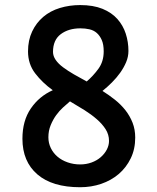

<svg xmlns="http://www.w3.org/2000/svg" viewBox="-20 -745 633 773"><path d="M302.7 -724.6Q355.5 -724.6 392.6 -709.5Q429.7 -694.3 452.6 -668.5Q475.6 -642.6 486.3 -609.4Q497.1 -576.2 497.1 -540Q497.1 -516.6 487.8 -494.6Q478.5 -472.7 463.9 -452.1Q449.2 -431.6 430.7 -413.1Q412.1 -394.5 392.6 -378.9Q418.9 -362.3 442.9 -343.3Q466.8 -324.2 484.9 -301.3Q502.9 -278.3 513.7 -251Q524.4 -223.6 524.4 -191.4Q524.4 -144.5 506.3 -107.4Q488.3 -70.3 458 -44.4Q427.7 -18.6 387.7 -4.9Q347.7 8.8 302.7 8.8Q190.4 8.8 130.4 -43Q70.3 -94.7 70.3 -186.5Q70.3 -258.8 104 -308.1Q137.7 -357.4 192.4 -381.8Q150.4 -412.1 121.6 -449.7Q92.8 -487.3 92.8 -538.1Q92.8 -583 109.4 -618.2Q126 -653.3 154.3 -677.2Q182.6 -701.2 221.2 -712.9Q259.8 -724.6 302.7 -724.6ZM418.9 -177.7Q418.9 -203.1 405.3 -224.6Q391.6 -246.1 369.6 -265.1Q347.7 -284.2 319.8 -301.8Q292 -319.3 261.7 -336.9Q249 -326.2 233.9 -312.5Q218.8 -298.8 206.1 -281.2Q193.4 -263.7 184.1 -241.2Q174.8 -218.8 174.8 -192.4Q174.8 -168.9 184.6 -148.9Q194.3 -128.9 211.4 -114.3Q228.5 -99.6 252.4 -91.3Q276.4 -83 302.7 -83Q327.1 -83 348.6 -90.8Q370.1 -98.6 385.7 -112.3Q401.4 -126 410.2 -143.1Q418.9 -160.2 418.9 -177.7ZM193.4 -536.1Q193.4 -519.5 204.1 -503.9Q214.8 -488.3 233.9 -474.1Q252.9 -460 277.3 -445.8Q301.8 -431.6 329.1 -417Q354.5 -438.5 376 -467.8Q397.5 -497.1 397.5 -538.1Q397.5 -566.4 389.6 -584Q381.8 -601.6 369.6 -612.3Q357.4 -623 340.3 -627Q323.2 -630.9 303.7 -630.9Q255.9 -630.9 224.6 -607.4Q193.4 -584 193.4 -536.1Z"/></svg>

Font: Allerta
Style: Medium
Weight: 500
Designer: Matt McInerney
Foundry: Matt McInerney
Version: Version 1.0